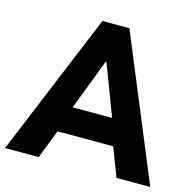

<svg xmlns="http://www.w3.org/2000/svg" viewBox="-110 -827 941 934"><g transform="rotate(15 360.5 -360.0)"><path d="M293 -719.7H428.7L726.6 0H556.6L501 -144.5H220.7L165 0H-4.9ZM460.4 -276.4 363.3 -532.2H359.4L261.7 -276.4Z"/></g></svg>

Font: Reddit Sans Chocolate ExtraBold
Style: Regular
Weight: 800
Designer: Stephen Hutchings
Foundry: Reddit
Version: Version 1.011